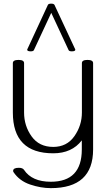

<svg xmlns="http://www.w3.org/2000/svg" viewBox="-20 -812 567 1028"><path d="M383.3 -545.9Q383.3 -537.1 364.3 -537.1Q350.1 -537.1 347.2 -543.9L254.4 -743.2L161.6 -543.9Q158.7 -537.1 144.5 -537.1Q125.5 -537.1 125.5 -545.9Q125.5 -547.9 126.5 -548.8L236.3 -785.6Q239.3 -792.5 254.4 -792.5Q268.6 -792.5 272 -785.2L382.3 -548.8Q383.3 -546.9 383.3 -545.9ZM252 195.3Q198.7 195.3 141.4 176Q84 156.7 52.2 109.4Q50.3 106 50.3 103Q50.3 86.4 80.6 86.4Q101.1 86.4 108.4 97.2Q150.9 161.1 252 161.1Q418 161.1 418 -11.7V-60.5Q364.7 8.8 265.1 8.8Q48.8 8.8 48.8 -209.5V-474.1Q48.8 -491.2 79.1 -491.2Q108.9 -491.2 108.9 -474.1V-209.5Q108.9 -138.2 149.2 -81.8Q189.5 -25.4 265.1 -25.4Q337.9 -25.4 378.2 -82.8Q418.5 -140.1 418.5 -209.5V-474.1Q418.5 -491.2 448.2 -491.2Q478.5 -491.2 478.5 -474.1V-11.7Q478.5 195.3 252 195.3Z"/></svg>

Font: Gayathri Thin
Style: Regular
Weight: 100
Designer: Binoy Dominic <binoy.domenic@gmail.com>
Foundry: SMC
Version: Version 1.000